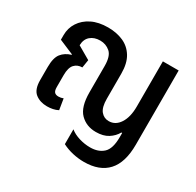

<svg xmlns="http://www.w3.org/2000/svg" viewBox="-151 -700 1066 1042"><g transform="rotate(30 382.5 -179.0)"><path d="M493 170Q458 170 422.5 162Q387 154 356 138V45Q379 64 413.5 74.5Q448 85 483 85Q534 85 564.5 57Q595 29 595 -44V-70H590Q574 -41 544 -22Q514 -3 468 -3Q408 -3 369.5 -42Q331 -81 331 -172V-337Q331 -399 304.5 -422Q278 -445 242 -445Q205 -445 181.5 -425Q158 -405 157 -367L238 -320L230 -270Q200 -270 181.5 -250Q163 -230 163 -183V-108Q163 -86 171 -77Q179 -68 196 -68Q212 -68 226 -74L237 -6Q222 2 204.5 5.5Q187 9 169 9Q125 9 95.5 -14Q66 -37 66 -96V-178Q66 -236 87 -262.5Q108 -289 145 -300L146 -303L54 -342V-371Q54 -415 77 -450.5Q100 -486 142 -507Q184 -528 244 -528Q297 -528 339 -509.5Q381 -491 405.5 -451Q430 -411 430 -346V-189Q430 -136 449.5 -112.5Q469 -89 499 -89Q541 -89 566.5 -128.5Q592 -168 592 -234V-517H691V-52Q691 60 640.5 115Q590 170 493 170Z"/></g></svg>

Font: Noto Sans Thai UI Cond Med
Style: Regular
Weight: 500
Width: 3
Designer: Monotype Design Team
Foundry: Monotype Imaging Inc.
Version: Version 2.000; ttfautohint (v1.8.4.7-5d5b)